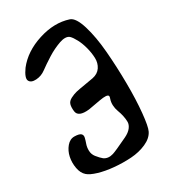

<svg xmlns="http://www.w3.org/2000/svg" viewBox="-178 -835 810 910"><g transform="rotate(-30 227.0 -380.5)"><path d="M47.9 -638.2Q18.6 -597.2 26.9 -580.1Q35.2 -563 64 -564.7Q92.8 -566.4 116.2 -584Q129.4 -593.8 143.8 -603.5Q158.2 -613.3 177.5 -625.5Q196.8 -637.7 214.8 -646.2Q232.9 -654.8 250.2 -660.9Q267.6 -667 281.7 -666.5Q295.9 -666 304.2 -658.2Q314.9 -647.9 327.1 -624.8Q339.4 -601.6 347.2 -571.8Q355 -542 356 -513.7Q356.9 -485.4 342.3 -463.6Q327.6 -441.9 297.9 -436Q281.7 -433.1 252.9 -428.2Q216.8 -422.4 201.2 -418.7Q185.5 -415 167.7 -406Q149.9 -397 145.5 -382.3Q141.1 -367.7 144 -344.2Q148.4 -309.6 210 -316.4Q215.3 -317.4 275.4 -328.1Q319.3 -335.9 323.7 -324.7Q325.7 -319.3 321.8 -310.1Q316.4 -294.9 317.1 -277.1Q317.9 -259.3 324.2 -242.4Q330.6 -225.6 334.5 -207.8Q338.4 -189.9 338.4 -174.3Q338.4 -158.7 326.4 -143.3Q314.5 -127.9 290 -116.2Q218.8 -82 202.1 -77.1Q172.4 -67.9 151.4 -83Q140.1 -91.8 124 -111.8Q111.8 -127.4 111.3 -147Q110.8 -166.5 116.5 -181.9Q122.1 -197.3 125.2 -210.7Q128.4 -224.1 119.9 -231.9Q111.3 -239.7 85.9 -240.2Q61 -240.7 42.7 -218.8Q24.4 -196.8 18.3 -167.5Q12.2 -138.2 17.8 -107.2Q23.4 -76.2 42 -60.1Q57.1 -46.4 93.8 -35.4Q130.4 -24.4 176.5 -20.3Q222.7 -16.1 267.8 -19Q313 -22 350.3 -38.6Q387.7 -55.2 401.9 -84Q412.6 -105.5 419.4 -175.5Q426.3 -245.6 425.5 -334.7Q424.8 -423.8 417.7 -510.3Q410.6 -596.7 391.4 -659.7Q372.1 -722.7 344.2 -731.9Q271 -755.9 183.6 -728Q96.2 -700.2 47.9 -638.2Z"/></g></svg>

Font: Superheroes Libre
Style: Regular
Weight: 400
Version: Version 001.000